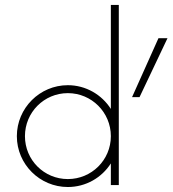

<svg xmlns="http://www.w3.org/2000/svg" viewBox="-20 -750 699 778"><path d="M429.2 -308.6C392.6 -366.2 328.1 -404.8 254.9 -404.8C141.1 -404.8 48.3 -312 48.3 -198.2C48.3 -84.5 141.1 7.8 254.9 7.8C328.1 7.8 392.6 -30.3 429.2 -87.9V0H461.4V-730H429.2ZM622.1 -595.2 515.1 -356.4H545.4L658.7 -595.2ZM254.9 -24.4C158.7 -24.4 81.1 -101.6 81.1 -198.2C81.1 -294.9 158.7 -372.6 254.9 -372.6C351.1 -372.6 429.2 -294.9 429.2 -198.2C429.2 -101.6 351.1 -24.4 254.9 -24.4Z"/></svg>

Font: Now ExtraLight
Style: Regular
Weight: 200
Designer: Alfredo Marco Pradil
Foundry: Alfredo Marco Pradil
Version: Version 1.200;hotconv 1.0.109;makeotfexe 2.5.65596